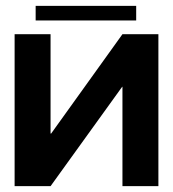

<svg xmlns="http://www.w3.org/2000/svg" viewBox="-20 -637 592 657"><path d="M522 -520V0H399V-340H398L153 0H30V-520H153V-180H155L399 -520ZM446 -567H102V-617H446Z"/></svg>

Font: Non Bureau Medium
Style: Regular
Weight: 500
Designer: Jona Saucedo
Foundry: Non Foundry
Version: Version 1.000; ttfautohint (v1.8.4)